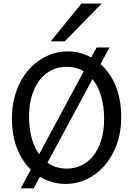

<svg xmlns="http://www.w3.org/2000/svg" viewBox="-20 -1011 753 1068"><path d="M141.6 -363.8Q141.6 -296.9 156 -244.1Q170.4 -191.4 197.8 -153.3L445.8 -614.3Q403.8 -639.6 351.6 -639.6Q305.2 -639.6 266.6 -620.4Q228 -601.1 200.2 -565.2Q172.4 -529.3 157 -478.3Q141.6 -427.2 141.6 -363.8ZM559.1 -349.1Q559.1 -421.4 542.2 -477.3Q525.4 -533.2 494.6 -571.3L244.1 -106Q290 -73.2 351.6 -73.2Q396.5 -73.2 434.6 -92Q472.7 -110.8 500.2 -146.2Q527.8 -181.6 543.5 -232.9Q559.1 -284.2 559.1 -349.1ZM588.9 -747.1 539.6 -654.8Q564.9 -631.8 586.2 -601.8Q607.4 -571.8 622.6 -535.2Q637.7 -498.5 646 -454.8Q654.3 -411.1 654.3 -361.3Q654.3 -273.4 628.2 -204.1Q602.1 -134.8 558.8 -86.7Q515.6 -38.6 460.4 -13.2Q405.3 12.2 346.7 12.2Q269 12.2 202.1 -27.8L167.5 36.6H95.2L151.4 -67.4Q103.5 -113.8 75 -185.1Q46.4 -256.3 46.4 -351.6Q46.4 -410.2 58.3 -460.4Q70.3 -510.7 91.6 -552.2Q112.8 -593.8 142.1 -626Q171.4 -658.2 205.8 -680.2Q240.2 -702.1 278.6 -713.6Q316.9 -725.1 356.4 -725.1Q391.1 -725.1 424.1 -716.6Q457 -708 487.3 -691.4L517.6 -747.1ZM545.4 -991.2 340.3 -781.2H262.2L433.1 -991.2Z"/></svg>

Font: Andika New Basic
Style: Regular
Weight: 400
Designer: Victor Gaultney, Annie Olsen, Julie Remington, Don Collingsworth, Eric Hays
Foundry: SIL International
Version: Version 5.500; ttfautohint (v1.8.3)